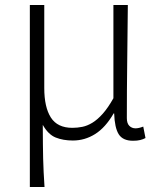

<svg xmlns="http://www.w3.org/2000/svg" viewBox="-20 -553 646 772"><path d="M100 -533H158V-199Q158 -122 184.5 -80.5Q211 -39 271 -39Q291 -39 311 -43Q331 -47 351.5 -59.5Q372 -72 393 -95.5Q414 -119 436 -158V-533H494Q493 -417 491.5 -303Q490 -189 490 -78Q490 -57 500 -47Q510 -37 525 -37Q538 -37 556 -44L565 2Q556 7 544 10Q532 13 515 13Q474 13 457.5 -13Q441 -39 439 -97H437Q404 -40 362.5 -14Q321 12 273 12Q234 12 204 0Q174 -12 152 -51Q152 -7 152.5 25Q153 57 153.5 85Q154 113 155.5 139.5Q157 166 159 199H100Z"/></svg>

Font: Kinto Sans Light
Style: Regular
Weight: 300
Designer: Authors: Ryoko NISHIZUKA  (kana & ideographs); Paul D. Hunt (Latin, Greek & Cyrillic); Wenlong ZHANG  (bopomofo); Sandol
Foundry: Adobe Systems Incorporated, ookami Inc.
Version: Version 0.001